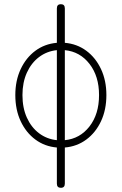

<svg xmlns="http://www.w3.org/2000/svg" viewBox="-20 -693 580 915"><path d="M270 202Q251 202 251 182V10Q193 5 148.5 -28Q104 -61 78.5 -115.5Q53 -170 53 -240Q53 -309 78.5 -363.5Q104 -418 148.5 -451Q193 -484 251 -489V-653Q251 -673 270 -673Q289 -673 289 -653V-489Q347 -484 391.5 -451Q436 -418 461.5 -363.5Q487 -309 487 -240Q487 -170 461.5 -115.5Q436 -61 391.5 -28Q347 5 289 10V182Q289 202 270 202ZM251 -25V-454Q203 -449 166 -421Q129 -393 108 -346.5Q87 -300 87 -240Q87 -179 108 -132.5Q129 -86 166 -58Q203 -30 251 -25ZM289 -454V-25Q361 -32 406.5 -90.5Q452 -149 452 -240Q452 -330 406.5 -388.5Q361 -447 289 -454Z"/></svg>

Font: Zen Maru Gothic Light
Style: Regular
Weight: 300
Designer: Yoshimichi Ohira
Foundry: Positype
Version: Version 1.001